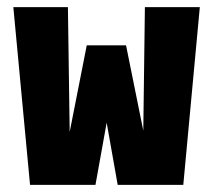

<svg xmlns="http://www.w3.org/2000/svg" viewBox="-20 -520 610 540"><path d="M248.5 0H64.5L17.5 -500H171L176 -149L224 -392.5H334.5L383 -152.5L387.5 -500H542L495.5 0H311L280 -175Z"/></svg>

Font: League Mono Narrow ExtraBold
Style: Regular
Weight: 800
Width: 3
Designer: Tyler Finck
Foundry: The League of Moveable Type / Tyler Finck
Version: Version 2.210